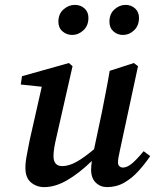

<svg xmlns="http://www.w3.org/2000/svg" viewBox="-20 -752 635 786"><path d="M418 14Q391 14 372 -4.5Q353 -23 353 -57Q353 -72 356 -93Q303 -42 254.5 -14Q206 14 161 14Q130 14 107 -5Q84 -24 84 -65Q84 -89 90 -118.5Q96 -148 101 -176L151 -397L65 -406L70 -440L262 -494L277 -481L212 -195Q206 -170 202.5 -149.5Q199 -129 199 -113Q199 -72 235 -72Q261 -72 291.5 -88.5Q322 -105 365 -141L397 -292Q405 -334 413.5 -376.5Q422 -419 429 -462L528 -494L545 -481L471 -137Q463 -103 463 -87Q463 -77 469 -71.5Q475 -66 483 -66Q500 -66 520 -82.5Q540 -99 568 -133L595 -113Q574 -82 547.5 -52.5Q521 -23 489 -4.5Q457 14 418 14ZM275 -609Q253 -609 236 -623.5Q219 -638 219 -663Q219 -695 240 -713.5Q261 -732 286 -732Q310 -732 326 -717.5Q342 -703 342 -679Q342 -647 321.5 -628Q301 -609 275 -609ZM483 -609Q461 -609 444.5 -623.5Q428 -638 428 -663Q428 -695 448.5 -713.5Q469 -732 494 -732Q517 -732 533 -717.5Q549 -703 549 -679Q549 -647 529 -628Q509 -609 483 -609Z"/></svg>

Font: Source Serif Pro SemiBold
Style: Italic
Weight: 600
Italic angle: -12°
Designer: Frank Grießhammer
Foundry: Adobe Systems Incorporated
Version: Version 3.001;hotconv 1.0.111;makeotfexe 2.5.65597